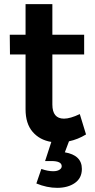

<svg xmlns="http://www.w3.org/2000/svg" viewBox="-20 -680 455 924"><path d="M292 53Q374 67 374 133Q374 177 340.5 200.5Q307 224 255 224Q206 224 155 203L179 133Q210 144 236 144Q255 144 266 137Q277 130 277 120Q277 95 227 95H197L227 3Q171 -6 137 -45.5Q103 -85 103 -154V-418H28L27 -513H103V-660H232V-513H385V-418H232V-177Q232 -109 288 -109Q318 -109 364 -131L394 -33Q355 -9 312 0Z"/></svg>

Font: Montserrat arm Medium
Style: Regular
Weight: 500
Designer: Julieta Ulanovsky
Foundry: Julieta Ulanovsky
Version: Version 6.000;PS 006.000;hotconv 1.0.88;makeotf.lib2.5.64775